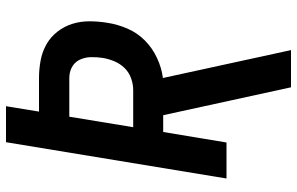

<svg xmlns="http://www.w3.org/2000/svg" viewBox="-195 -580 990 640"><g transform="rotate(-90 300.0 -260.0)"><path d="M329 215 236 -211H180L145 0H25L146 -735H266L248 -625H360Q390 -625 419 -619.5Q448 -614 472.5 -600Q497 -586 514.5 -563.5Q532 -541 540.5 -514Q549 -487 549 -457Q549 -427 544 -397Q539 -364 525 -331Q511 -298 485.5 -272.5Q460 -247 426.5 -231.5Q393 -216 360 -212L453 215ZM320 -311Q339 -311 359 -318Q379 -325 393.5 -340Q408 -355 416 -374.5Q424 -394 427 -413Q430 -433 429.5 -452.5Q429 -472 421 -489Q413 -506 396.5 -515Q380 -524 360 -524H231L196 -311Z"/></g></svg>

Font: Iosevka SS04 Extended Oblique
Style: Bold
Weight: 700
Width: 7
Italic angle: -9°
Monospace: yes
Designer: Belleve Invis
Foundry: Belleve Invis
Version: Version 19.0.0; ttfautohint (v1.8.4)